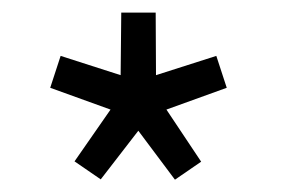

<svg xmlns="http://www.w3.org/2000/svg" viewBox="-20 -704 450 304"><path d="M257 -419.5 199 -497 139.5 -420 98 -448.5 155 -530.5 59.5 -565 76 -615.5 171 -585 172 -684H226.5L227 -585L322.5 -615.5L339 -565L243.5 -530.5L298.5 -448Z"/></svg>

Font: Lucymar Sans Medium
Style: Regular
Weight: 500
Foundry: The League of Moveable Type (original font) / Main changes by Cristiano Sobral with portions from Mirco Monsees
Version: Version 2.001;August 30, 2020;FontCreator 13.0.0.2681 64-bit